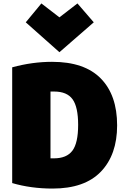

<svg xmlns="http://www.w3.org/2000/svg" viewBox="-20 -1074 777 1118"><path d="M662 -344Q662 -173 567.5 -74.5Q473 24 286 24Q160 24 51 -8V-682Q168 -714 283 -714Q472 -714 567 -617Q662 -520 662 -344ZM435 -347Q435 -451 402.5 -496Q370 -541 295 -541H274V-152H294Q368 -152 401.5 -196.5Q435 -241 435 -347ZM221 -1054 326 -973 431 -1054 526 -944 326 -770 130 -944Z"/></svg>

Font: Repo
Style: ExtraBlack
Weight: 1000
Designer: Stefan Peev
Foundry: Context Ltd
Version: Version 001.000